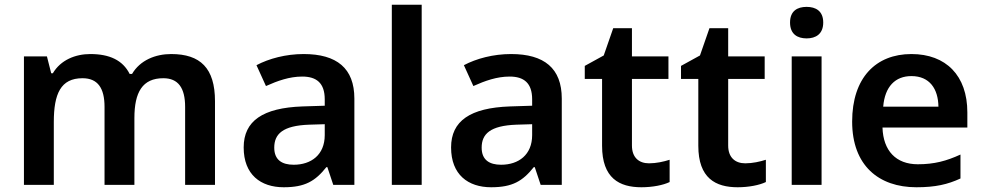

<svg xmlns="http://www.w3.org/2000/svg" viewBox="-20 -780 4147 810"><path d="M702 -552C636 -552 571 -526 537 -468H527C498 -526 442 -552 361 -552C298 -552 236 -527 203 -471H196L178 -542H81V0H207V-265C207 -384 236 -450 328 -450C392 -450 421 -409 421 -329V0H547V-282C547 -391 581 -450 669 -450C732 -450 761 -409 761 -329V0H887V-353C887 -493 825 -552 702 -552Z M1261 -552C1186 -552 1115 -533 1062 -505L1102 -417C1151 -439 1201 -457 1255 -457C1315 -457 1350 -430 1350 -361V-334L1256 -331C1089 -325 1008 -270 1008 -158C1008 -43 1080 10 1177 10C1267 10 1310 -16 1357 -75H1361L1386 0H1475V-364C1475 -492 1401 -552 1261 -552ZM1284 -254 1350 -256V-210C1350 -127 1293 -85 1219 -85C1170 -85 1137 -105 1137 -157C1137 -215 1173 -250 1284 -254Z M1759 0V-760H1633V0Z M2136 -552C2061 -552 1990 -533 1937 -505L1977 -417C2026 -439 2076 -457 2130 -457C2190 -457 2225 -430 2225 -361V-334L2131 -331C1964 -325 1883 -270 1883 -158C1883 -43 1955 10 2052 10C2142 10 2185 -16 2232 -75H2236L2261 0H2350V-364C2350 -492 2276 -552 2136 -552ZM2159 -254 2225 -256V-210C2225 -127 2168 -85 2094 -85C2045 -85 2012 -105 2012 -157C2012 -215 2048 -250 2159 -254Z M2718 -91C2676 -91 2646 -115 2646 -166V-447H2800V-542H2646V-661H2567L2527 -546L2447 -502V-447H2520V-165C2520 -28 2593 10 2686 10C2733 10 2778 1 2805 -12V-106C2780 -98 2749 -91 2718 -91Z M3124 -91C3082 -91 3052 -115 3052 -166V-447H3206V-542H3052V-661H2973L2933 -546L2853 -502V-447H2926V-165C2926 -28 2999 10 3092 10C3139 10 3184 1 3211 -12V-106C3186 -98 3155 -91 3124 -91Z M3383 -751C3344 -751 3313 -734 3313 -685C3313 -636 3344 -618 3383 -618C3421 -618 3453 -636 3453 -685C3453 -734 3421 -751 3383 -751ZM3446 -542H3320V0H3446Z M3825 -552C3675 -552 3575 -452 3575 -267C3575 -82 3687 10 3846 10C3926 10 3978 -2 4032 -27V-128C3973 -101 3922 -87 3852 -87C3760 -87 3706 -144 3703 -242H4061V-306C4061 -461 3971 -552 3825 -552ZM3825 -459C3902 -459 3938 -405 3939 -330H3706C3713 -415 3757 -459 3825 -459Z"/></svg>

Font: Noto Sans Vithkuqi SemiBold
Style: Regular
Weight: 600
Version: Version 1.001